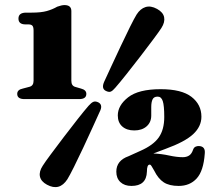

<svg xmlns="http://www.w3.org/2000/svg" viewBox="-20 -740 890 775"><path d="M83 -641.5Q54.5 -641.5 54.5 -665Q54.5 -689 85.5 -689H107.5Q146 -689 169 -695.5Q192 -702 211 -713Q229 -719.5 240 -719.5Q268 -719.5 268 -695.5V-414Q268 -394 283 -389.5L307 -382.5Q328.5 -377 328.5 -361Q328.5 -340 299.5 -340H79Q49.5 -340 49.5 -361Q49.5 -378 72 -382.5L98.5 -389.5Q115.5 -393.5 115.5 -414V-616.5Q115.5 -631 110.8 -636.2Q106 -641.5 95 -641.5ZM445.5 -386Q435 -373.5 427 -370.2Q419 -367 406.5 -373.5Q388.5 -383 400.5 -410Q411 -433 429.2 -472.2Q447.5 -511.5 467.5 -554.2Q487.5 -597 505 -632Q522.5 -667 531.5 -681.5Q546.5 -705 567.5 -711.5Q588.5 -718 614 -704Q638.5 -690.5 642.5 -670.5Q646.5 -650.5 631.5 -627Q622.5 -613 599 -581.5Q575.5 -550 546.5 -512.2Q517.5 -474.5 490.2 -440.2Q463 -406 445.5 -386ZM337.5 -313Q348.5 -325.5 357 -329Q365.5 -332.5 377.5 -326.5Q396.5 -316 382.5 -289Q372 -266 354 -226.2Q336 -186.5 316 -143.8Q296 -101 278.5 -66Q261 -31 252 -16.5Q220 33 169.5 5.5Q145.5 -7.5 141.2 -27.5Q137 -47.5 152.5 -71Q161.5 -85.5 185 -117Q208.5 -148.5 237.5 -186.8Q266.5 -225 293.5 -259.2Q320.5 -293.5 337.5 -313ZM449.5 -47Q449.5 -92 499 -109.5L546.5 -131Q599 -154 621 -185.5Q643 -217 643 -267.5Q643 -314 637 -332Q631 -350 616.5 -350Q601 -350 595.8 -338.8Q590.5 -327.5 590.5 -308V-273.5Q590.5 -246.5 571.8 -230Q553 -213.5 522 -213.5Q491.5 -213.5 473.5 -229.5Q455.5 -245.5 455.5 -274Q455.5 -314.5 497.2 -347.2Q539 -380 628.5 -380Q713 -380 753 -349Q793 -318 793 -269Q793 -229.5 759.8 -198.5Q726.5 -167.5 648 -139L599 -120.5Q632.5 -119 663 -112.2Q693.5 -105.5 718 -105.5Q732.5 -105.5 743 -112Q753.5 -118.5 759.5 -136Q762.5 -144.5 769.2 -147.8Q776 -151 783 -150.5Q810 -149.5 806.5 -119.5Q801.5 -50 774 -19.8Q746.5 10.5 701 10.5Q663.5 10.5 641 -4Q618.5 -18.5 602 -52Q594.5 -64 591.5 -69.8Q588.5 -75.5 584 -75.5Q573 -75.5 573 -47Q571 10.5 510.5 10.5Q482.5 10.5 466 -5Q449.5 -20.5 449.5 -47Z"/></svg>

Font: Fraunces 9pt S000 Black
Style: Regular
Weight: 900
Version: Version 1.000; ttfautohint (v1.8.3)